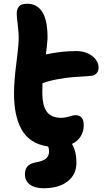

<svg xmlns="http://www.w3.org/2000/svg" viewBox="-20 -776 563 1030"><path d="M212.9 233.9Q167.5 233.9 140.6 214.4Q113.8 194.8 113.8 158.2Q113.8 132.3 127.2 116.7Q140.6 101.1 170.9 95.2Q209.5 88.9 226.3 75Q243.2 61 243.2 36.1Q243.2 20.5 237.8 9.8Q188.5 2.9 152.6 -20.3Q116.7 -43.5 95.7 -81.5Q74.7 -119.6 64.9 -167.2Q55.2 -214.8 55.2 -275.9Q55.2 -339.8 66.9 -429.9Q78.6 -520 80.1 -561Q81.1 -598.1 75.2 -642.8Q69.3 -687.5 69.8 -703.1Q69.8 -728 82.3 -741.9Q94.7 -755.9 127 -755.9Q180.2 -755.9 208.3 -709.5Q236.3 -663.1 234.9 -567.9Q231.9 -526.4 226.1 -483.9Q306.2 -502 390.1 -502Q439.9 -502 474.4 -475.6Q508.8 -449.2 508.8 -413.1Q508.8 -395 498.3 -382.8Q487.8 -370.6 469.2 -369.1Q399.9 -364.7 366.5 -361.8Q333 -358.9 289.6 -351.1Q246.1 -343.3 208 -330.1Q207 -314.9 207 -282.2Q207 -207.5 231.7 -175.8Q256.3 -144 308.1 -144Q328.6 -144 351.3 -151.1Q374 -158.2 384.8 -158.2Q429.2 -158.2 429.2 -104Q429.2 -70.8 412.8 -44.4Q396.5 -18.1 366.2 -3.9Q390.1 37.1 390.1 96.2Q390.1 160.2 342.8 197Q295.4 233.9 212.9 233.9Z"/></svg>

Font: Shantell Sans Irregular
Style: Bold
Weight: 700
Designer: Stephen Nixon, Anya Danilova, Shantell Martin
Foundry: Arrow Type
Version: Version 1.006;[9816181b4]